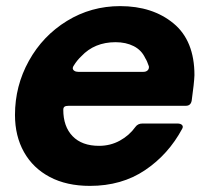

<svg xmlns="http://www.w3.org/2000/svg" viewBox="-20 -596 684 628"><path d="M29 -220Q29 -315 74.5 -397Q120 -479 199 -527.5Q278 -576 373 -576Q479 -576 547.5 -519.5Q616 -463 616 -350Q615 -324 607 -267Q604 -250 588 -250H205Q195 -250 191 -247Q187 -244 187 -237Q187 -182 217.5 -150.5Q248 -119 304 -119Q341 -119 372 -136Q403 -153 423 -181Q431 -192 446 -192H560Q571 -192 575.5 -187Q580 -182 576 -175Q531 -91 454.5 -39.5Q378 12 274 12Q198 12 143 -17Q88 -46 58.5 -98.5Q29 -151 29 -220ZM449 -361Q458 -361 463 -366Q468 -371 467 -379Q461 -397 455 -406Q443 -432 417.5 -445Q392 -458 358 -458Q289 -458 246 -412Q232 -399 221 -381Q218 -377 218 -373Q218 -368 223 -364.5Q228 -361 236 -361Z"/></svg>

Font: Open Sauce Two ExtraBold Italic
Style: Regular
Weight: 800
Italic angle: -10°
Designer: Alfredo Marco Pradil
Foundry: Creative Sauce Fz LLC
Version: Version 1.477